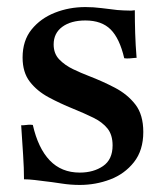

<svg xmlns="http://www.w3.org/2000/svg" viewBox="-20 -512 464 544"><path d="M73 -158Q88 -92 121 -57.5Q154 -23 206 -23Q245 -23 272 -41.5Q299 -60 299 -100Q299 -130 284.5 -148Q270 -166 244.5 -178.5Q219 -191 187 -204Q150 -219 117.5 -236.5Q85 -254 64.5 -280.5Q44 -307 44 -349Q44 -397 69.5 -428.5Q95 -460 135.5 -476Q176 -492 222 -492Q245 -492 268 -489Q291 -486 293 -486Q313 -483 330 -482.5Q347 -482 348 -482Q349 -482 352.5 -482Q356 -482 362 -483Q362 -451 363 -418Q364 -385 367 -348Q366 -348 363 -348Q354 -347 346.5 -346.5Q339 -346 332 -347Q319 -403 293.5 -428.5Q268 -454 222 -454Q181 -454 156.5 -436Q132 -418 132 -386Q132 -360 148 -343.5Q164 -327 187 -316Q210 -305 231 -297Q270 -282 305.5 -263.5Q341 -245 363.5 -216Q386 -187 386 -138Q386 -86 359.5 -52.5Q333 -19 292 -3.5Q251 12 206 12Q180 12 154.5 8Q129 4 127 4Q125 4 110.5 2Q96 0 78.5 -2Q61 -4 48 -4Q48 -35 45.5 -73Q43 -111 40 -157Q42 -157 45 -157Q54 -158 60.5 -158.5Q67 -159 73 -158Z"/></svg>

Font: Tiro Devanagari Hindi
Style: Regular
Weight: 400
Designer: Devanagari: John Hudson & Fiona Ross. Latin: John Hudson.
Foundry: Tiro Typeworks Ltd.
Version: Version 1.52